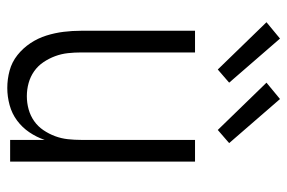

<svg xmlns="http://www.w3.org/2000/svg" viewBox="-154 -646 807 540"><g transform="rotate(90 250.0 -375.5)"><path d="M227 8Q202 8 178 1.5Q154 -5 134.5 -20.5Q115 -36 101 -57Q87 -78 79.5 -102Q72 -126 69 -150.5Q66 -175 66 -200V-520H127V-200Q127 -181 129 -162.5Q131 -144 137.5 -126.5Q144 -109 154.5 -93.5Q165 -78 180 -67.5Q195 -57 213 -52Q231 -47 250 -47Q269 -47 287 -52Q305 -57 320 -67.5Q335 -78 345.5 -93.5Q356 -109 362.5 -126.5Q369 -144 371 -162.5Q373 -181 373 -200V-520H434V0H373V-97Q365 -74 351.5 -54Q338 -34 318.5 -19.5Q299 -5 275 1.5Q251 8 227 8ZM345 -584 212 -721 258 -759 382 -616ZM175 -584 42 -721 88 -759 212 -616Z"/></g></svg>

Font: Iosevka Term Curly Light
Style: Regular
Weight: 300
Designer: Belleve Invis
Foundry: Belleve Invis
Version: Version 32.3.0